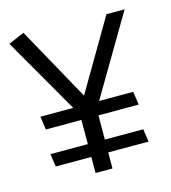

<svg xmlns="http://www.w3.org/2000/svg" viewBox="-105 -781 773 867"><g transform="rotate(-15 281.5 -348.0)"><path d="M60 -310 69 -248H503L494 -310ZM60 -135 69 -75H503L494 -135ZM314 0 315 -277 553 -680H468L275 -351L84 -696L10 -664L235 -273V0Z"/></g></svg>

Font: Catamaran
Style: Regular
Weight: 400
Designer: Pria Ravichandran
Version: Version 2.000